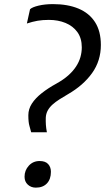

<svg xmlns="http://www.w3.org/2000/svg" viewBox="-20 -888 501 916"><path d="M203.7 -257H128.7Q125.8 -269.6 120.5 -287.1Q115.2 -304.6 115.2 -338.2Q115.2 -367.6 132 -393.7Q148.9 -419.8 179.3 -443.7Q209.8 -467.7 249.6 -489.5Q282.6 -507.8 305.7 -528.3Q328.7 -548.9 342.9 -570.7Q357.1 -592.5 363.7 -615.6Q370.2 -638.6 370.2 -662.1Q370.2 -705.6 349.2 -734.8Q328.1 -763.9 292.6 -778.5Q257 -793.1 213.2 -793.1Q183 -793.1 159.4 -789Q135.9 -784.9 108.2 -775.9L123.3 -843.9Q133.6 -853.9 164.2 -861.2Q194.7 -868.4 232.6 -868.4Q303.1 -868.4 354.4 -847Q405.6 -825.6 433.4 -782.4Q461.2 -739.1 461.2 -673.4Q461.2 -597.9 419.3 -539.3Q377.4 -480.7 304.3 -438.6Q282.7 -426 263.9 -414.1Q245 -402.1 230.6 -389.2Q216.2 -376.2 207.8 -361Q199.4 -345.8 198.4 -326.5Q197.9 -308.9 198.9 -292.8Q199.9 -276.8 203.7 -257ZM151.1 7.2Q128.2 7.2 112.7 -7.1Q97.1 -21.4 97.1 -44.9Q97.1 -75.2 117.4 -97.5Q137.8 -119.8 169.1 -119.8Q196.4 -119.8 209.6 -105.4Q222.9 -90.9 222.9 -68.4Q222.9 -32.9 203.8 -12.9Q184.7 7.2 151.1 7.2Z"/></svg>

Font: Merriweather Sans Variable Regular
Style: Italic
Weight: 300
Italic angle: -8°
Designer: Eben Sorkin
Foundry: Eben Sorkin
Version: Version 2.001